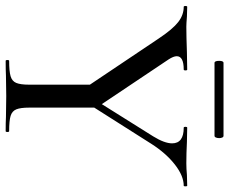

<svg xmlns="http://www.w3.org/2000/svg" viewBox="-86 -706 790 661"><g transform="rotate(90 308.5 -375.0)"><path d="M617 -613Q583 -613 544 -582.5Q505 -552 473 -502L348 -305V-81Q348 -51 354 -36.5Q360 -22 376.5 -17Q393 -12 429 -12Q432 -12 432 -6Q432 0 429 0Q398 0 380 -1L308 -2L238 -1Q220 0 187 0Q184 0 184 -6Q184 -12 187 -12Q223 -12 240 -17Q257 -22 263 -36.5Q269 -51 269 -81V-290L110 -527Q78 -575 53.5 -594Q29 -613 1 -613Q-2 -613 -2 -619Q-2 -625 1 -625L35 -624Q59 -622 69 -622Q102 -622 158 -624L217 -625Q220 -625 220 -619Q220 -613 217 -613Q171 -613 171 -589Q171 -578 182 -561L336 -331L447 -508Q471 -547 471 -573Q471 -613 417 -613Q414 -613 414 -619Q414 -625 417 -625L466 -624Q506 -622 540 -622Q558 -622 580 -624L617 -625Q619 -625 619 -619Q619 -613 617 -613ZM187 -735Q187 -750 194 -750H445Q449 -750 451 -745.5Q453 -741 453 -735Q453 -729 451 -724Q449 -719 445 -719H194Q187 -719 187 -735Z"/></g></svg>

Font: Cormorant SC Medium
Style: Regular
Weight: 500
Designer: Christian Thalmann (Catharsis Fonts)
Version: Version 3.000